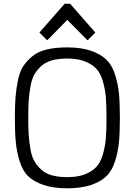

<svg xmlns="http://www.w3.org/2000/svg" viewBox="-20 -999 725 1033"><path d="M342 14Q417 14 469 -3.5Q521 -21 551.5 -50Q582 -79 598.5 -130Q615 -181 620 -233.5Q625 -286 625 -365Q625 -444 620 -496Q615 -548 598.5 -599Q582 -650 551.5 -679Q521 -708 469 -726Q417 -744 342 -744Q279 -744 232.5 -733Q186 -722 155.5 -697.5Q125 -673 105.5 -643.5Q86 -614 76.5 -567Q67 -520 63.5 -475Q60 -430 60 -365Q60 -285 65 -233.5Q70 -182 86 -130.5Q102 -79 132.5 -50Q163 -21 215 -3.5Q267 14 342 14ZM342 -46Q295 -46 260.5 -55.5Q226 -65 203 -85.5Q180 -106 165.5 -131Q151 -156 144 -195.5Q137 -235 134.5 -272.5Q132 -310 132 -365Q132 -420 134.5 -457.5Q137 -495 144 -534.5Q151 -574 165.5 -599Q180 -624 203 -644.5Q226 -665 260.5 -674.5Q295 -684 342 -684Q398 -684 436.5 -669Q475 -654 498 -629.5Q521 -605 533.5 -561.5Q546 -518 549.5 -474.5Q553 -431 553 -365Q553 -299 549.5 -255.5Q546 -212 533.5 -168.5Q521 -125 498 -100.5Q475 -76 436.5 -61Q398 -46 342 -46ZM234 -782 342 -892 451 -782 493 -824 357 -979H328L192 -824Z"/></svg>

Font: Glegoo
Style: Regular
Weight: 400
Version: Version 2.0.1; ttfautohint (v0.9) -r 48 -G 60